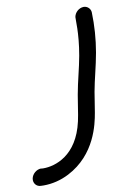

<svg xmlns="http://www.w3.org/2000/svg" viewBox="-197 -678 639 942"><g transform="rotate(-10 123.0 -207.5)"><path d="M224.9 -390C214.3 -330 196.2 -268.2 184.6 -202.7C178.6 -168.6 174.3 -135.6 168.8 -104.3C167 -93.9 165 -83.6 162.8 -73.6C126.1 91.8 14.1 123.9 -43.6 123.9C-46.8 123.9 -49.9 123.8 -52.9 123.6C-53.8 123.6 -54.6 122.7 -55.5 122.7C-78.2 122.7 -100.7 141.8 -104.7 164.5C-108.5 186.4 -93.7 205.5 -72.1 206.4C-67.1 206.7 -62.1 206.8 -57 206.8C-14.8 206.8 28.7 196.6 69.7 175.5C213.9 101.4 242.4 -47.3 251.5 -98.9L252.4 -104C258.5 -138.5 262.7 -171.4 268.2 -202.7C278.7 -261.8 297 -324.5 308.5 -390C320.2 -456.4 324.7 -522.7 322.6 -588.2C322.1 -606.4 306.7 -621.8 287.6 -621.8H286.7C263.8 -620.9 243.3 -602.7 239.3 -580C237.5 -569.8 244.6 -501.6 224.9 -390Z"/></g></svg>

Font: TudorRose
Style: Oblique
Weight: 500
Italic angle: 10°
Version: Version 001.000